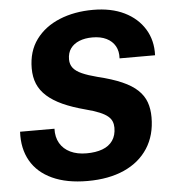

<svg xmlns="http://www.w3.org/2000/svg" viewBox="-53 -786 752 845"><g transform="rotate(-5 323.0 -364.0)"><path d="M300.3 10Q208.3 10 144.6 -19.4Q80.9 -48.7 49.8 -103.1Q18.7 -157.6 22.7 -231.9H174.6Q173.3 -194.6 189 -167.6Q204.7 -140.6 234.9 -126.1Q265 -111.7 306 -111.7Q346.9 -111.7 376.4 -122.7Q406 -133.7 421.9 -156.6Q437.9 -179.6 437.9 -213.7Q437.9 -228.3 432.9 -240.9Q428 -253.4 415.4 -264.1Q402.7 -274.9 379.2 -284.8Q355.7 -294.7 318.6 -304.3Q260.3 -319.7 218.8 -338.6Q177.3 -357.6 150.4 -381.7Q123.4 -405.9 110.7 -436Q98 -466.1 98 -505Q98 -580.4 136.4 -632.4Q174.7 -684.3 240.6 -711.3Q306.4 -738.3 389.1 -738.3Q469.1 -738.3 526.9 -710.1Q584.6 -681.9 615.6 -631.6Q646.6 -581.4 643.9 -515.4H487Q489 -547 476.1 -569.8Q463.1 -592.6 437.7 -605.1Q412.3 -617.7 375.9 -617.7Q343 -617.7 318 -607.7Q293 -597.7 279 -578.4Q265 -559 265 -530.1Q265 -508.1 277.2 -492.4Q289.4 -476.7 315.5 -465.1Q341.6 -453.4 383.4 -442.6Q447.1 -427.3 490 -408.4Q532.9 -389.6 558.1 -365.6Q583.3 -341.6 593.9 -312.1Q604.6 -282.6 604.6 -245Q604.6 -165.9 567.5 -108.4Q530.4 -51 462.3 -20.5Q394.1 10 300.3 10Z"/></g></svg>

Font: Mona Sans ExtraLight
Style: Italic
Weight: 200
Italic angle: -11.6951°
Designer: Deni Anggara
Foundry: GitHub
Version: Version 2.000